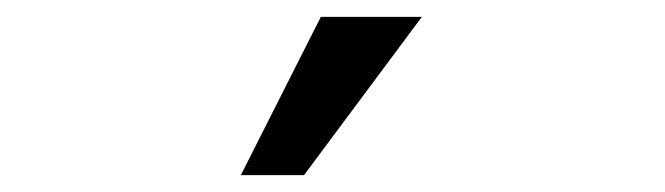

<svg xmlns="http://www.w3.org/2000/svg" viewBox="-20 -132 790 228"><path d="M341 76H266L361 -112H481Z"/></svg>

Font: Inconsolata ExtraExpanded SemiBold
Style: Regular
Weight: 600
Width: 8
Monospace: yes
Designer: Raph Levien, Cyreal, Brenton Simpson
Foundry: Raph Levien, Cyreal, Google
Version: Version 3.001; ttfautohint (v1.8.2.53-6de2)